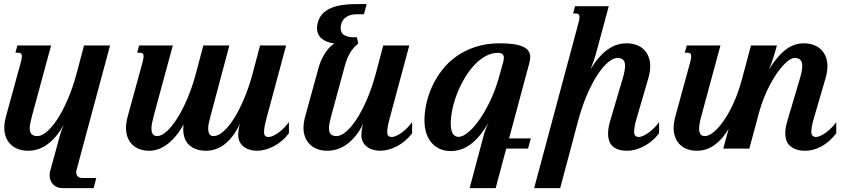

<svg xmlns="http://www.w3.org/2000/svg" viewBox="-20 -747 4295 965"><path d="M364.3 108.9Q362.8 113.3 362.8 118.7Q362.8 128.9 369.6 138.2Q376.5 147.5 394.5 147.5H463.9L450.7 198.7H296.9Q279.8 198.7 267.1 193.4Q254.4 188 246.1 179Q237.8 169.9 233.6 158.4Q229.5 147 229.5 134.3Q229.5 128.9 230 124Q230.5 119.1 231.9 113.8L279.8 -61Q283.7 -75.2 287.8 -87.9Q292 -100.6 300.3 -120.1Q280.8 -84.5 259 -59.6Q237.3 -34.7 214.6 -19Q191.9 -3.4 168.5 3.7Q145 10.7 122.6 10.7Q94.7 10.7 72.3 2.7Q49.8 -5.4 34.2 -20.5Q18.6 -35.6 10 -56.9Q1.5 -78.1 1.5 -104.5Q1.5 -130.9 10.3 -162.6L84.5 -433.6Q89.8 -454.1 89.8 -463.9Q89.8 -474.6 85 -478.3Q80.1 -481.9 71.3 -481.9H57.6L67.4 -518.6H236.8L141.1 -165.5Q135.7 -145.5 132.6 -129.9Q129.4 -114.3 129.4 -103Q129.4 -81.5 139.2 -72.3Q148.9 -63 167.5 -63Q189.5 -63 216.1 -85.7Q242.7 -108.4 269.5 -149.9Q296.4 -191.4 321.3 -249.5Q346.2 -307.6 365.2 -378.4L402.3 -518.6H533.2Z M679.2 -518.6H848.6L752.9 -165.5Q747.6 -145.5 744.4 -129.9Q741.2 -114.3 741.2 -103Q741.2 -81.5 748.3 -72.3Q755.4 -63 770.5 -63Q791 -63 816.7 -85.7Q842.3 -108.4 869.1 -149.9Q896 -191.4 920.9 -249.5Q945.8 -307.6 964.8 -378.4L1002 -518.6H1132.8L1038.6 -165.5Q1033.2 -145.5 1029.8 -130.1Q1026.4 -114.7 1026.4 -103Q1026.4 -81.5 1033 -72.3Q1039.6 -63 1053.7 -63Q1075.7 -63 1102.1 -85.7Q1128.4 -108.4 1155 -149.9Q1181.6 -191.4 1206.3 -249.5Q1231 -307.6 1250 -378.4L1287.1 -518.6H1418L1320.8 -157.2Q1307.1 -106.9 1307.1 -84.5Q1307.1 -69.8 1312.7 -64.2Q1318.4 -58.6 1329.6 -58.6Q1340.8 -58.6 1354.5 -65.2Q1368.2 -71.8 1382.3 -82.3Q1396.5 -92.8 1409.4 -106.2Q1422.4 -119.6 1432.1 -133.3V-77.1Q1416 -55.7 1396.5 -39.3Q1377 -22.9 1356 -12Q1335 -1 1313.5 4.9Q1292 10.7 1272 10.7Q1254.4 10.7 1237.3 6.1Q1220.2 1.5 1206.8 -8.3Q1193.4 -18.1 1185.3 -33.2Q1177.2 -48.3 1177.2 -68.8Q1177.2 -79.1 1178.7 -92.5Q1180.2 -106 1186.5 -126.5Q1168.9 -88.9 1148.9 -63Q1128.9 -37.1 1106.9 -20.5Q1085 -3.9 1062 3.4Q1039.1 10.7 1016.6 10.7Q962.9 10.7 931.9 -17.1Q900.9 -44.9 900.9 -99.6Q900.9 -109.9 902.3 -121.1Q882.8 -85.9 861.3 -60.8Q839.8 -35.6 817.6 -19.8Q795.4 -3.9 773.7 3.4Q752 10.7 731.4 10.7Q703.6 10.7 681.6 2.7Q659.7 -5.4 644.5 -20.5Q629.4 -35.6 621.3 -56.9Q613.3 -78.1 613.3 -104.5Q613.3 -130.9 622.1 -162.6L696.3 -433.6Q701.7 -454.1 701.7 -463.9Q701.7 -474.6 696.8 -478.3Q691.9 -481.9 683.1 -481.9H669.4Z M1580.6 -404.3Q1585 -421.4 1592.5 -439.5Q1600.1 -457.5 1610.1 -474.1Q1620.1 -490.7 1632.8 -504.9Q1645.5 -519 1660.6 -528.3Q1642.6 -530.8 1626.7 -536.4Q1610.8 -542 1598.9 -551.5Q1586.9 -561 1580.1 -574.7Q1573.2 -588.4 1573.2 -606Q1573.2 -620.6 1578.1 -636.7Q1585.4 -661.6 1602.1 -678.7Q1618.7 -695.8 1643.6 -706.5Q1668.5 -717.3 1700.9 -721.9Q1733.4 -726.6 1772.9 -726.6H1822.8L1809.1 -675.3H1770Q1753.4 -675.3 1739.3 -670.7Q1725.1 -666 1714.6 -657.2Q1704.1 -648.4 1698.2 -635.3Q1692.4 -622.1 1692.4 -605Q1692.4 -581.1 1710.2 -570.3Q1728 -559.6 1760.3 -559.6H1773.9L1780.8 -528.3Q1752.9 -505.9 1737.8 -478.3Q1722.7 -450.7 1713.4 -417L1645 -165.5Q1639.6 -145.5 1636.5 -130.1Q1633.3 -114.7 1633.3 -103Q1633.3 -81.5 1643.1 -72.3Q1652.8 -63 1671.4 -63Q1693.4 -63 1720 -85.7Q1746.6 -108.4 1773.4 -149.9Q1800.3 -191.4 1825.2 -249.5Q1850.1 -307.6 1869.1 -378.4L1906.2 -518.6H2037.1L1939.9 -157.2Q1926.3 -106.9 1926.3 -84.5Q1926.3 -69.8 1931.9 -64.2Q1937.5 -58.6 1948.7 -58.6Q1960 -58.6 1973.6 -65.2Q1987.3 -71.8 2001.5 -82.3Q2015.6 -92.8 2028.6 -106.2Q2041.5 -119.6 2051.3 -133.3V-77.1Q2035.2 -55.7 2015.6 -39.3Q1996.1 -22.9 1975.1 -12Q1954.1 -1 1932.6 4.9Q1911.1 10.7 1891.1 10.7Q1873.5 10.7 1856.4 6.1Q1839.4 1.5 1825.9 -8.3Q1812.5 -18.1 1804.4 -33.2Q1796.4 -48.3 1796.4 -68.8Q1796.4 -79.1 1797.9 -92.5Q1799.3 -106 1805.7 -126.5Q1788.1 -88.9 1766.6 -63Q1745.1 -37.1 1721.4 -20.5Q1697.8 -3.9 1673.3 3.4Q1648.9 10.7 1626.5 10.7Q1598.6 10.7 1576.2 2.7Q1553.7 -5.4 1538.1 -20.5Q1522.5 -35.6 1513.9 -56.9Q1505.4 -78.1 1505.4 -104.5Q1505.4 -130.9 1514.2 -162.6Z M2412.1 -70.3Q2415 -81.5 2421.4 -98.4Q2427.7 -115.2 2434.6 -129.9Q2411.6 -89.8 2388.4 -62.7Q2365.2 -35.6 2341.6 -19Q2317.9 -2.4 2293.7 4.9Q2269.5 12.2 2245.6 12.2Q2215.3 12.2 2190.9 1.5Q2166.5 -9.3 2149.2 -29.3Q2131.8 -49.3 2122.6 -78.1Q2113.3 -106.9 2113.3 -143.6Q2113.3 -180.2 2122.3 -223.1Q2131.3 -266.1 2150.4 -309.1Q2169.4 -352.1 2199.5 -391.8Q2229.5 -431.6 2271.7 -462.2Q2314 -492.7 2368.7 -511Q2423.3 -529.3 2492.2 -529.3Q2571.3 -529.3 2608.2 -512.5Q2645 -495.6 2645 -460.9Q2645 -447.3 2640.6 -430.7L2538.6 -51.3H2647.9L2633.8 0H2524.4L2471.2 198.7H2340.3ZM2508.8 -434.1Q2510.3 -439.9 2511.5 -445.8Q2512.7 -451.7 2512.7 -456.1Q2512.7 -467.3 2505.9 -474.4Q2499 -481.4 2483.4 -481.4Q2450.2 -481.4 2419.7 -464.4Q2389.2 -447.3 2362.8 -418.7Q2336.4 -390.1 2314.7 -353.3Q2293 -316.4 2277.6 -277.1Q2262.2 -237.8 2253.9 -198.7Q2245.6 -159.7 2245.6 -127.4Q2245.6 -89.8 2256.3 -74.5Q2267.1 -59.1 2285.2 -59.1Q2304.2 -59.1 2331.1 -80.3Q2357.9 -101.6 2386.5 -141.1Q2415 -180.7 2442.4 -237.1Q2469.7 -293.5 2489.3 -363.8Z M3181.2 -157.2Q3171.9 -126.5 3169.4 -109.6Q3167 -92.8 3167 -85.9Q3167 -71.3 3173.3 -64.9Q3179.7 -58.6 3189.9 -58.6Q3201.2 -58.6 3214.8 -65.2Q3228.5 -71.8 3242.7 -82.3Q3256.8 -92.8 3269.8 -106.2Q3282.7 -119.6 3292.5 -133.3V-77.1Q3276.4 -55.7 3256.8 -39.3Q3237.3 -22.9 3216.3 -12Q3195.3 -1 3173.8 4.9Q3152.3 10.7 3132.3 10.7Q3105 10.7 3086.4 3.9Q3067.9 -2.9 3056.6 -14.6Q3045.4 -26.4 3040.8 -42Q3036.1 -57.6 3036.1 -75.7Q3036.1 -91.8 3039.3 -109.1Q3042.5 -126.5 3047.9 -143.6L3109.9 -353Q3121.6 -392.6 3121.6 -415.5Q3121.6 -437 3111.8 -446.3Q3102.1 -455.6 3083.5 -455.6Q3061.5 -455.6 3034.9 -432.9Q3008.3 -410.2 2981.4 -368.7Q2954.6 -327.1 2929.7 -269Q2904.8 -210.9 2885.7 -140.1L2795.4 198.7H2664.6L2887.2 -630.9Q2892.6 -651.4 2892.6 -661.1Q2892.6 -671.9 2887.7 -675.5Q2882.8 -679.2 2874 -679.2H2860.4L2870.1 -715.8H3039.6L2974.1 -473.1Q2971.7 -463.4 2965.1 -444.1Q2958.5 -424.8 2947.8 -398.4Q2969.7 -434.6 2992.2 -459.7Q3014.6 -484.9 3037.4 -500.2Q3060.1 -515.6 3082.8 -522.5Q3105.5 -529.3 3128.4 -529.3Q3156.2 -529.3 3178.5 -521.2Q3200.7 -513.2 3216.1 -498Q3231.4 -482.9 3239.7 -461.7Q3248 -440.4 3248 -414.1Q3248 -387.2 3239.3 -356Z M4071.8 -157.2Q4062.5 -126.5 4060.1 -109.6Q4057.6 -92.8 4057.6 -85.9Q4057.6 -71.3 4064 -64.9Q4070.3 -58.6 4080.6 -58.6Q4091.8 -58.6 4105.5 -65.2Q4119.1 -71.8 4133.3 -82.3Q4147.5 -92.8 4160.4 -106.2Q4173.3 -119.6 4183.1 -133.3V-77.1Q4150.4 -34.2 4109.4 -11.7Q4068.4 10.7 4027.8 10.7Q4000.5 10.7 3981.2 3.9Q3961.9 -2.9 3949.7 -14.6Q3937.5 -26.4 3932.1 -42Q3926.8 -57.6 3926.8 -75.7Q3926.8 -91.8 3929.9 -109.1Q3933.1 -126.5 3938.5 -143.6L4000.5 -353Q4012.2 -392.6 4012.2 -415.5Q4012.2 -437 4002.4 -446.3Q3992.7 -455.6 3974.1 -455.6Q3961.9 -455.6 3946.8 -445.6Q3931.6 -435.5 3915 -417.2Q3898.4 -398.9 3881.3 -373.8Q3864.3 -348.6 3848.6 -318.6Q3833 -288.6 3819.3 -254.4Q3805.7 -220.2 3795.9 -184.6L3746.1 0H3615.2L3642.1 -99.6Q3623 -67.9 3603 -46.6Q3583 -25.4 3562.7 -12.7Q3542.5 0 3522.5 5.4Q3502.4 10.7 3483.9 10.7Q3456.1 10.7 3434.1 2.7Q3412.1 -5.4 3397 -20.5Q3381.8 -35.6 3373.8 -56.9Q3365.7 -78.1 3365.7 -104.5Q3365.7 -130.9 3374.5 -162.6L3448.7 -433.6Q3454.1 -454.1 3454.1 -463.9Q3454.1 -474.6 3449.2 -478.3Q3444.3 -481.9 3435.5 -481.9H3421.9L3431.6 -518.6H3601.1L3505.4 -165.5Q3503.9 -160.2 3502 -152.3Q3500 -144.5 3498 -135.7Q3496.1 -127 3494.9 -117.7Q3493.7 -108.4 3493.7 -100.6Q3493.7 -85 3499.8 -74Q3505.9 -63 3522.9 -63Q3542 -63 3566.9 -83.3Q3591.8 -103.5 3617.7 -140.6Q3643.6 -177.7 3667.5 -230.5Q3691.4 -283.2 3709 -348.6L3754.4 -518.6H3884.8L3882.3 -509.3Q3879.9 -500.5 3876 -487.3Q3872.1 -474.1 3867.4 -459Q3862.8 -443.8 3856.9 -428Q3851.1 -412.1 3845.2 -398.4Q3883.8 -461.4 3926.5 -495.4Q3969.2 -529.3 4019 -529.3Q4046.9 -529.3 4069.1 -521.2Q4091.3 -513.2 4106.7 -498Q4122.1 -482.9 4130.4 -461.7Q4138.7 -440.4 4138.7 -414.1Q4138.7 -387.2 4129.9 -356Z"/></svg>

Font: Arian AMU Serif
Style: Bold Italic
Weight: 700
Italic angle: -15°
Designer: Ruben Hakobyan (Tarumian)
Foundry: Ruben Hakobyan (Tarumian)
Version: Version 1.002